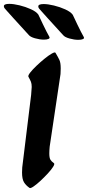

<svg xmlns="http://www.w3.org/2000/svg" viewBox="-74 -972 454 993"><path d="M213 -699Q226 -677 233 -662.5Q240 -648 240 -618L239 -589L183 -214Q182 -204 181.5 -195Q181 -186 181 -179Q181 -156 186.5 -146.5Q192 -137 205 -128Q210 -124 200.5 -109Q191 -94 173 -74.5Q155 -55 135 -36.5Q115 -18 99.5 -7.5Q84 3 79 0Q60 -13 50 -29.5Q40 -46 40 -80L41 -106L87 -481L90 -522Q90 -539 86 -549Q82 -559 73 -575Q70 -581 82 -596.5Q94 -612 114.5 -631.5Q135 -651 156.5 -668.5Q178 -686 194 -695Q210 -704 213 -699ZM180 -784Q186 -775 177.5 -771Q169 -767 153 -767Q132 -767 107 -774Q82 -781 74 -792Q74 -792 62 -805Q50 -818 32 -838Q14 -858 -4.5 -878Q-23 -898 -35.5 -912.5Q-48 -927 -50 -929Q-54 -934 -54 -940Q-54 -952 -26 -952Q-4 -952 27 -944.5Q58 -937 85.5 -924.5Q113 -912 124 -897Q124 -897 131 -882.5Q138 -868 147.5 -847.5Q157 -827 166.5 -809Q176 -791 180 -784ZM358 -783Q364 -774 355.5 -770Q347 -766 331 -766Q310 -766 285 -773Q260 -780 252 -791Q252 -791 240 -804Q228 -817 210 -837Q192 -857 173.5 -877Q155 -897 142.5 -911.5Q130 -926 128 -928Q124 -933 124 -939Q124 -951 152 -951Q174 -951 205 -943.5Q236 -936 263.5 -923.5Q291 -911 302 -896Q302 -896 309 -881.5Q316 -867 325.5 -846.5Q335 -826 344.5 -808Q354 -790 358 -783Z"/></svg>

Font: Ga Maamli
Style: Regular
Weight: 400
Designer: Afotey Clement Nii Odai, Ama Asantewa Diaka, David Abbey-Thompson
Foundry: Sorkin Type Co.
Version: Version 1.000; ttfautohint (v1.8.4.7-5d5b)